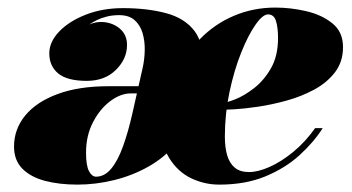

<svg xmlns="http://www.w3.org/2000/svg" viewBox="-20 -490 952 520"><path d="M574 10Q533.5 10 497.2 -7.5Q461 -25 438 -62.5Q415 -100 415 -160L435 -155.5Q436 -227 458.8 -284.8Q481.5 -342.5 521.2 -383.8Q561 -425 613.5 -447.2Q666 -469.5 726 -469.5Q767 -469.5 809.2 -459.8Q851.5 -450 880.2 -426.8Q909 -403.5 909 -362.5Q909 -322.5 887.2 -294.2Q865.5 -266 830.8 -247.2Q796 -228.5 756 -217.5Q716 -206.5 678.8 -201Q641.5 -195.5 614.8 -194Q588 -192.5 580 -192.5V-211Q591 -211 615.8 -220.5Q640.5 -230 667.5 -250.8Q694.5 -271.5 713.8 -305Q733 -338.5 733 -387Q733 -415 727.5 -433Q722 -451 706 -451Q691.5 -451 671.8 -422.8Q652 -394.5 633 -347Q614 -299.5 601.5 -240.5Q589 -181.5 589 -120Q589 -91 595.2 -69.5Q601.5 -48 615.8 -36Q630 -24 654.5 -24Q678.5 -24 709.8 -37.8Q741 -51.5 773.8 -78.2Q806.5 -105 833.5 -143H854Q829.5 -104.5 791 -69.5Q752.5 -34.5 698.5 -12.2Q644.5 10 574 10ZM190 10Q140.5 10 101.8 -0.2Q63 -10.5 40.5 -33.2Q18 -56 18 -93Q18 -140 48.2 -177Q78.5 -214 135.8 -235.2Q193 -256.5 274 -256.5H368V-237H334Q306.5 -237 278.5 -216Q250.5 -195 231.8 -158.8Q213 -122.5 213 -76.5Q213 -41.5 221 -26.5Q229 -11.5 240 -11.5Q263.5 -11.5 281.5 -33.5Q299.5 -55.5 313.2 -93.8Q327 -132 338 -180.5L366 -304.5Q371.5 -328.5 372 -353.8Q372.5 -379 366 -400.8Q359.5 -422.5 344.2 -435.8Q329 -449 302.5 -449Q284.5 -449 269.5 -445.2Q254.5 -441.5 242.8 -435.8Q231 -430 221.5 -423.5Q244.5 -433.5 268.2 -429.2Q292 -425 308 -409.2Q324 -393.5 324 -368Q324 -330.5 294 -300.8Q264 -271 215 -271Q162 -271 137.8 -291Q113.5 -311 113.5 -345.5Q113.5 -376.5 140.2 -404.5Q167 -432.5 212.2 -450.2Q257.5 -468 313 -468Q378 -468 429.2 -454.5Q480.5 -441 507.2 -405.5Q534 -370 526 -304.5L493 -180.5Q484.5 -134 454.8 -98.5Q425 -63 382 -38.8Q339 -14.5 289 -2.2Q239 10 190 10Z"/></svg>

Font: Bodoni Moda Black
Style: Italic
Weight: 900
Italic angle: -13°
Version: Version 2.005